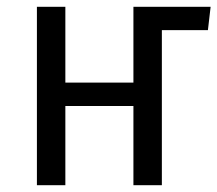

<svg xmlns="http://www.w3.org/2000/svg" viewBox="-20 -547 642 567"><path d="M594 -458H458V0H374V-234H173V0H89V-527H173V-303H374V-527H602Z"/></svg>

Font: Fira Mono
Style: Regular
Weight: 400
Designer: Carrois Corporate & Edenspiekermann AG
Foundry: Carrois Corporate GbR & Edenspiekermann AG
Version: Version 3.206